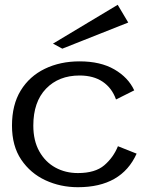

<svg xmlns="http://www.w3.org/2000/svg" viewBox="-20 -768 615 801"><path d="M305 13Q232 13 169.5 -16Q107 -45 68.5 -102Q30 -159 30 -244Q30 -331 66.5 -390.5Q103 -450 167 -481Q231 -512 312 -512Q399 -512 457 -478.5Q515 -445 540 -391L464 -353Q447 -401 408.5 -427Q370 -453 312 -453Q225 -453 172 -398Q119 -343 119 -244Q119 -181 144 -136.5Q169 -92 211 -69Q253 -46 305 -46Q377 -46 415 -78.5Q453 -111 472 -158L550 -127Q487 13 305 13ZM240 -565 201 -586 471 -748 515 -674Z"/></svg>

Font: Panamera Medium
Style: Regular
Weight: 500
Designer: Bastien Sozeau
Foundry: NBR — Bastien Sozeau
Version: Version 3.002; ttfautohint (v1.8.4.7-5d5b);gftools[0.9.33]